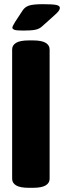

<svg xmlns="http://www.w3.org/2000/svg" viewBox="-20 -895 306 917"><path d="M118 2Q76 2 57 -9.5Q38 -21 38 -41V-659Q38 -679 57 -690.5Q76 -702 118 -702H137Q179 -702 198 -690.5Q217 -679 217 -659V-41Q217 -21 198 -9.5Q179 2 137 2ZM91 -749Q57 -749 48 -753Q39 -757 39 -763Q39 -769 52 -790L88 -845Q99 -862 119 -868.5Q139 -875 185 -875Q230 -875 248 -871.5Q266 -868 266 -857Q266 -851 260.5 -843Q255 -835 239 -821L181 -769Q168 -757 149 -753Q130 -749 91 -749Z"/></svg>

Font: Asap Condensed Black
Style: Regular
Weight: 900
Width: 3
Designer: Pablo Cosgaya
Foundry: Omnibus-Type
Version: Version 3.001; ttfautohint (v1.8.4.7-5d5b)